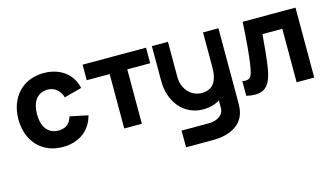

<svg xmlns="http://www.w3.org/2000/svg" viewBox="-90 -866 2502 1432"><g transform="rotate(-15 1161.0 -150.0)"><path d="M308 15C433 15 522 -49 553 -164L414 -193C398 -141 369 -112 308 -112C226 -112 184 -176 184 -270C184 -360 222 -428 308 -428C358 -428 401 -395 417 -339L553 -375C529 -486 437 -555 310 -555C145 -555 40 -434 40 -270C40 -108 140 15 308 15Z M785 0H921V-420H1098V-540H608V-420H785Z M1143 -270C1143 -108 1243 15 1392 15C1443 15 1486 2.5 1521 -19.5V35C1523 95 1466 126 1405 126H1194V255H1404C1523 255 1623 209 1649 110C1655 87 1657 64 1657 37V-540H1538V-270C1538 -172 1505 -106 1414 -106C1326 -106 1267 -179 1267 -270V-540H1143Z M1727 -113V0C1857 30 1909 -15 1933 -142C1946 -209 1957 -343 1963 -413H2116V0H2252V-540H1844C1837 -413 1827 -276 1811 -190C1799 -125 1786 -102 1727 -113Z"/></g></svg>

Font: Eudonet ExtraBold
Style: Regular
Weight: 800
Designer: Mikhail Sharanda
Foundry: Mikhail Sharanda
Version: Version 4.503;Glyphs 3.1.2 (3151)